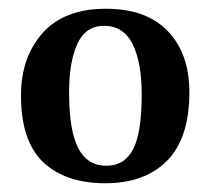

<svg xmlns="http://www.w3.org/2000/svg" viewBox="-20 -663 481 439"><path d="M221 -244Q130 -244 79 -292Q28 -340 28 -445Q28 -532 77.5 -587.5Q127 -643 222 -643Q315 -643 364 -591.5Q413 -540 413 -452Q413 -347 362 -295.5Q311 -244 221 -244ZM223 -284Q265 -284 284.5 -322Q304 -360 304 -447Q304 -521 283 -562.5Q262 -604 218 -604Q176 -604 157 -563Q138 -522 138 -452Q138 -364 159 -324Q180 -284 223 -284Z"/></svg>

Font: STIX Two Text SemiBold
Style: Regular
Weight: 600
Designer: Ross Mills, John Hudson & Paul Hanslow, Tiro Typeworks Ltd; with prior portions MicroPress Inc., and Coen Hoffman.
Foundry: Tiro Typeworks Ltd
Version: Version 2.13 b171